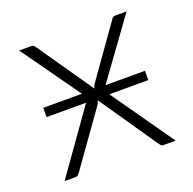

<svg xmlns="http://www.w3.org/2000/svg" viewBox="-96 -594 693 691"><g transform="rotate(-20 251.0 -249.0)"><path d="M56.5 -274H204.5L45.5 -497.5H91Q98 -497.5 101.2 -494.5Q104.5 -491.5 107 -487.5L253 -276.5Q255 -285 261.5 -294.5L398 -487Q400.5 -491.5 404.2 -494.5Q408 -497.5 413 -497.5H457L295 -274H446V-238.5H296.5L464 0H418.5Q411.5 0 407.5 -4.2Q403.5 -8.5 401 -12.5L250 -232.5Q247.5 -222.5 242.5 -215.5L98 -12.5Q94.5 -8 90.8 -4Q87 0 81 0H38.5L207.5 -238.5H56.5Z"/></g></svg>

Font: Lato Light
Style: Regular
Weight: 300
Designer: Lukasz Dziedzic
Foundry: tyPoland Lukasz Dziedzic
Version: Version 2.007; 2014-02-27